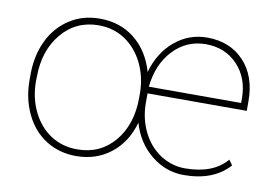

<svg xmlns="http://www.w3.org/2000/svg" viewBox="-60 -576 965 679"><g transform="rotate(10 423.0 -236.5)"><path d="M249 -14.2Q331.1 -14.2 382.1 -75Q433.1 -135.7 433.1 -232.4V-246.1Q433.1 -305.2 409.2 -354.5Q385.3 -403.8 343.5 -431.6Q301.8 -459.5 248.5 -459.5Q167 -459.5 115.5 -397.9Q64 -336.4 64 -241.7L63.5 -227.1Q63.5 -167.5 87.2 -118.4Q110.8 -69.3 152.6 -41.7Q194.3 -14.2 249 -14.2ZM791.5 -291Q791.5 -365.7 747.1 -412.6Q702.6 -459.5 633.3 -459.5Q564 -459.5 516.1 -408.7Q468.3 -357.9 460 -276.4H791.5ZM40.5 -225.1V-246.1Q40.5 -314.5 66.7 -368.7Q92.8 -422.9 140.6 -453.1Q186.5 -483.4 248.5 -483.4Q321.3 -483.4 373.3 -442.1Q425.3 -400.9 446.8 -327.1Q466.8 -398.4 517.3 -440.9Q567.9 -483.4 633.8 -483.4Q715.8 -483.4 765.9 -430.2Q815.9 -377 815.9 -287.1V-252.4H459.5V-218.8Q459.5 -163.1 482.4 -115.7Q505.4 -68.4 546.4 -41Q588.4 -14.2 635.3 -14.2Q736.3 -14.2 785.2 -71.8L798.3 -53.2Q741.7 9.8 635.3 9.8Q570.3 9.8 518.1 -32.7Q465.8 -75.2 445.8 -144.5Q424.8 -71.3 372.3 -30.8Q319.8 9.8 249 9.8Q188.5 9.8 141.1 -19.8Q93.8 -49.3 67.1 -104.2Q40.5 -159.2 40.5 -225.1Z"/></g></svg>

Font: Yantramanav Thin
Style: Regular
Weight: 250
Version: Version 1.001;PS 1.0;hotconv 1.0.72;makeotf.lib2.5.5900; ttf